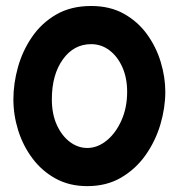

<svg xmlns="http://www.w3.org/2000/svg" viewBox="-20 -574 606 651"><path d="M289.1 -553.7Q353 -553.7 400.1 -527.3Q447.3 -501 478.5 -457.8Q509.8 -414.6 525.1 -363.3Q540.5 -312 540.5 -262.7Q540.5 -208.5 523.9 -152.3Q507.3 -96.2 474.1 -48.8Q440.9 -1.5 391.4 27.8Q341.8 57.1 275.9 57.1Q215.3 57.1 168.7 31.5Q122.1 5.9 90.1 -36.9Q58.1 -79.6 41.7 -131.8Q25.4 -184.1 25.4 -237.3Q25.4 -291 41 -346.7Q56.6 -402.3 88.9 -449.2Q121.1 -496.1 170.9 -524.9Q220.7 -553.7 289.1 -553.7ZM289.1 -424.3Q230 -424.3 192.9 -372.3Q155.8 -320.3 155.8 -237.3Q155.8 -187 172.9 -149.9Q189.9 -112.8 217.3 -92.5Q244.6 -72.3 275.9 -72.3Q310.5 -72.3 341.6 -97.4Q372.6 -122.6 391.8 -165.8Q411.1 -209 411.1 -262.7Q411.1 -309.6 395 -345.9Q378.9 -382.3 351.3 -403.3Q323.7 -424.3 289.1 -424.3Z"/></svg>

Font: Mikhak Bold
Style: Regular
Weight: 700
Designer: Amin Abedi
Version: Version 3.3